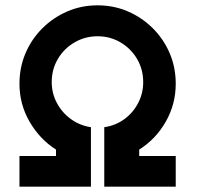

<svg xmlns="http://www.w3.org/2000/svg" viewBox="-20 -700 784 720"><path d="M53 0V-115H190V-139Q129 -178 91 -243.5Q53 -309 53 -386Q53 -447 75.5 -500Q98 -553 138.5 -593.5Q179 -634 232 -657Q285 -680 346 -680Q407 -680 460 -657Q513 -634 553.5 -593.5Q594 -553 616.5 -500Q639 -447 639 -386Q639 -309 601.5 -243.5Q564 -178 502 -139V-115H639V0H371V-223Q413 -229 446 -253Q479 -277 498 -313.5Q517 -350 517 -392Q517 -440 494 -479Q471 -518 432 -541Q393 -564 346 -564Q299 -564 259.5 -541Q220 -518 197 -479Q174 -440 174 -392Q174 -350 193.5 -313.5Q213 -277 246.5 -253Q280 -229 321 -223V0Z"/></svg>

Font: Atkinson Hyperlegible
Style: Bold Italic
Weight: 700
Italic angle: -12°
Designer: Elliott Scott, Megan Eiswerth, Linus Boman, Theodore Petrosky
Foundry: Braille Institute
Version: Version 1.006; ttfautohint (v1.8.3)